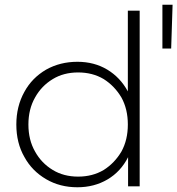

<svg xmlns="http://www.w3.org/2000/svg" viewBox="-20 -787 749 811"><path d="M520 -742H570V0H521V-123Q490 -62 434 -29Q378 4 307 4Q233 4 175 -30Q115 -65 83 -124Q49 -183 49 -261Q49 -338 83 -399Q115 -458 175 -493Q234 -526 307 -526Q378 -526 433 -493Q488 -460 520 -401ZM418 -69Q464 -98 493 -147Q520 -196 520 -261Q520 -326 493 -375Q464 -424 418 -453Q371 -481 310 -481Q249 -481 203 -453Q155 -424 128 -375Q100 -326 100 -261Q100 -196 128 -147Q155 -98 203 -69Q249 -41 310 -41Q371 -41 418 -69ZM666 -582V-767H709L703 -582Z"/></svg>

Font: Montserrat Light Alt1
Style: Light
Weight: 500
Designer: Differentunic
Foundry: Julieta Ulanovsky
Version: 0.1